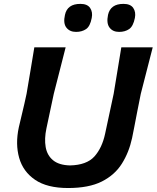

<svg xmlns="http://www.w3.org/2000/svg" viewBox="-20 -957 808 990"><path d="M331 12.5Q223 12.5 161 -29.8Q99 -72 78.8 -143.2Q58.5 -214.5 77 -300.5Q83 -327.5 94.5 -374.5Q106 -421.5 117 -473.5Q129 -544 138.2 -599.2Q147.5 -654.5 157 -713H318.5Q303.5 -654 289.5 -599.2Q275.5 -544.5 257.5 -474L219.5 -295.5Q208 -241.5 215.5 -198.8Q223 -156 253.5 -130.8Q284 -105.5 341 -104Q427 -106 466.8 -150.2Q506.5 -194.5 522 -267.5L566 -473Q577.5 -544 586.8 -599.2Q596 -654.5 605.5 -713H767.5Q752.5 -654 738.2 -599Q724 -544 706 -473.5Q697 -429 688.2 -384.2Q679.5 -339.5 672.5 -302.8Q665.5 -266 661 -245Q645 -171 608.2 -112.8Q571.5 -54.5 504.8 -21Q438 12.5 331 12.5ZM594 -792.5Q561.5 -792.5 544.8 -814.8Q528 -837 537 -880.5Q549.5 -937 616.5 -937Q653 -937 667.2 -915.8Q681.5 -894.5 675.5 -864.5Q667 -821.5 645.8 -807Q624.5 -792.5 594 -792.5ZM372 -792.5Q339.5 -792.5 322.2 -814.8Q305 -837 315 -880.5Q327 -937 394.5 -937Q430.5 -937 444.8 -915.8Q459 -894.5 453 -864.5Q445 -821.5 423.8 -807Q402.5 -792.5 372 -792.5Z"/></svg>

Font: Commissioner Loud SemiBold
Style: Italic
Weight: 600
Italic angle: -12°
Designer: Kostas Bartsokas
Foundry: Kostas Bartsokas
Version: Version 1.000; ttfautohint (v1.8.3)